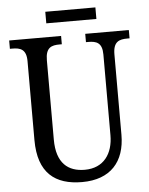

<svg xmlns="http://www.w3.org/2000/svg" viewBox="-57 -886 731 943"><g transform="rotate(-5 308.0 -414.5)"><path d="M202 -782H449V-839H202ZM310 10C450 10 522 -72 522 -205V-601C522 -664 552 -673 592 -673H603V-714H388V-673H399C439 -673 468 -664 468 -605V-207C468 -117 422 -49 328 -49C246 -49 189 -93 189 -210V-601C189 -664 218 -673 258 -673H269V-714H13V-673H25C64 -673 94 -664 94 -605V-216C94 -53 177 10 310 10Z"/></g></svg>

Font: Noto Serif Lao Cond
Style: Regular
Weight: 400
Width: 3
Designer: Monotype Design Team
Foundry: Monotype Imaging Inc.
Version: Version 2.004